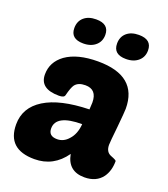

<svg xmlns="http://www.w3.org/2000/svg" viewBox="-139 -854 842 963"><g transform="rotate(20 281.5 -372.5)"><path d="M93 -264Q175 -315 331 -319Q333 -347 333 -356Q333 -426 271 -426Q233 -426 216 -404Q205 -389 194 -345Q191 -331 163 -331Q61 -331 61 -408Q61 -474 118 -516Q180 -560 290 -560Q501 -560 501 -384Q501 -369 493 -285Q484 -201 484 -186Q484 -147 514 -136Q543 -125 543 -120Q543 -68 518 -33Q486 10 423 10Q335 10 319 -77Q258 10 156 10Q11 10 11 -123Q11 -213 93 -264ZM183 -164Q183 -123 229 -123Q264 -123 289 -152Q318 -183 322 -237Q183 -237 183 -164ZM144 -734Q168 -755 209 -755Q278 -755 278 -697Q278 -663 255 -642Q230 -619 188 -619Q120 -619 120 -677Q120 -713 144 -734ZM372 -734Q396 -755 437 -755Q506 -755 506 -697Q506 -663 483 -642Q458 -619 416 -619Q348 -619 348 -677Q348 -713 372 -734Z"/></g></svg>

Font: PoetsenOne
Style: Regular
Weight: 400
Designer: Rodrigo Fuenzalida, Pablo Impallari
Foundry: Pablo Impallari, Rodrigo Fuenzalida
Version: Version 1.000